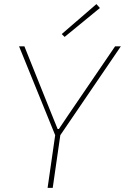

<svg xmlns="http://www.w3.org/2000/svg" viewBox="-20 -916 609 936"><path d="M295 -736 281 -750 450 -896 467 -877ZM274 -257 237 0H212L249 -257L73 -690H99L233 -356L261 -287H267L314 -357L541 -690H569Z"/></svg>

Font: Ezarion Thin
Style: Italic
Weight: 250
Italic angle: -8°
Designer: Natanael Gama
Version: Version 1.001;PS 001.001;hotconv 1.0.70;makeotf.lib2.5.58329